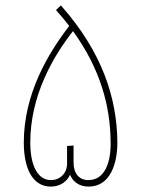

<svg xmlns="http://www.w3.org/2000/svg" viewBox="-20 -690 522 710"><path d="M168 0C205 0 229 -21 239 -44C248 -21 270 0 308 0C389 0 415 -88 414 -167C412 -323 361 -495 205 -670L187 -653C205 -633 221 -613 236 -594C159 -494 68 -344 68 -163C68 -75 96 0 168 0ZM252 -89V-152L228 -150V-85C228 -48 201 -24 168 -24C125 -24 92 -68 92 -163C92 -336 176 -481 250 -575C352 -434 388 -296 389 -166C391 -93 369 -24 307 -24C273 -24 252 -48 252 -89Z"/></svg>

Font: Noto Sans Arabic UI SmCn Th
Style: Regular
Weight: 100
Width: 4
Designer: Monotype Design Team, Nadine Chahine and Nizar Qandah
Foundry: Monotype Imaging Inc.
Version: Version 2.010